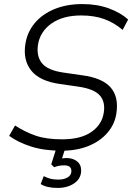

<svg xmlns="http://www.w3.org/2000/svg" viewBox="-20 -733 653 944"><path d="M283 8Q197 8 133 -12.5Q69 -33 25 -65L54 -116Q103 -84 155.5 -66Q208 -48 285 -48Q377 -48 429 -84Q481 -120 490 -178Q499 -232 470.5 -264Q442 -296 365 -307L275 -320Q175 -334 133.5 -386Q92 -438 105 -518Q114 -575 150.5 -619Q187 -663 247 -688Q307 -713 385 -713Q458 -713 516 -691.5Q574 -670 610 -637L583 -586Q542 -621 493 -639Q444 -657 379 -657Q290 -657 234 -618Q178 -579 167 -515Q158 -457 186.5 -422Q215 -387 293 -376L383 -363Q483 -350 524 -303Q565 -256 552 -174Q544 -122 508.5 -80.5Q473 -39 415.5 -15.5Q358 8 283 8ZM263 191Q210 191 180 172L195 133Q213 142 228.5 146Q244 150 267 150Q295 150 313 139Q331 128 331 108Q331 80 296 80Q285 80 274 81.5Q263 83 246 89L232 75L262 -20H306L285 46Q297 44 307 44Q338 44 358.5 60Q379 76 379 105Q379 144 346 167.5Q313 191 263 191Z"/></svg>

Font: Mulish Light
Style: Italic
Weight: 300
Italic angle: -9°
Designer: Vernon Adams
Foundry: Vernon Adams
Version: Version 3.603; ttfautohint (v1.8.3)